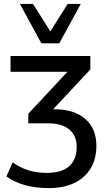

<svg xmlns="http://www.w3.org/2000/svg" viewBox="-20 -775 544 984"><path d="M230 189Q162 189 107 173.5Q52 158 13 129L45 57Q80 83 123.5 97Q167 111 220 111Q296 111 334.5 77Q373 43 373 -22Q373 -80 335 -111.5Q297 -143 225 -143H125V-192L349 -432V-407H34V-488H443V-419L227 -188L199 -215H259Q360 -215 417 -165.5Q474 -116 474 -28Q474 39 444.5 88Q415 137 360.5 163Q306 189 230 189ZM192 -553 82 -755H149L238 -614L327 -755H394L284 -553Z"/></svg>

Font: Nunito Sans 12pt ExtraLight SemiBold
Style: Regular
Weight: 600
Version: Version 3.101;gftools[0.9.27]